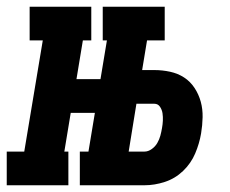

<svg xmlns="http://www.w3.org/2000/svg" viewBox="-62 -550 682 570"><path d="M427 -430H243V-530H427ZM-42 0V-100H10L65 -430H26V-530H209V-430H184L165 -315H296L279 -215H148L129 -100H141V0ZM175 0V-100H359V0ZM184 0 272 -530H391L360 -342H396Q420 -342 443 -337Q466 -332 484.5 -320Q503 -308 515.5 -289Q528 -270 534 -248Q540 -226 539.5 -202Q539 -178 535 -154Q530 -124 517.5 -94.5Q505 -65 481.5 -42.5Q458 -20 427.5 -10Q397 0 367 0ZM320 -100H367Q378 -100 388.5 -107.5Q399 -115 405 -125.5Q411 -136 414 -147Q417 -158 419 -170Q421 -181 421.5 -192Q422 -203 420.5 -213.5Q419 -224 413 -233Q407 -242 396 -242H343Z"/></svg>

Font: Iosevka Slab Extended Oblique
Style: Bold
Weight: 700
Width: 7
Italic angle: -9°
Monospace: yes
Designer: Belleve Invis
Foundry: Belleve Invis
Version: Version 11.1.1; ttfautohint (v1.8.3)